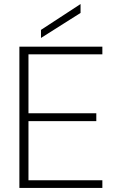

<svg xmlns="http://www.w3.org/2000/svg" viewBox="-20 -931 585 951"><path d="M76 0V-700H487V-662H121V-370H457V-331H121V-38H487V0ZM183 -743V-783L379 -911V-867Z"/></svg>

Font: DM Sans 24pt ExtraLight
Style: Regular
Weight: 250
Designer: Colophon Foundry, Jonny Pinhorn
Foundry: Colophon Foundry
Version: Version 4.004;gftools[0.9.30]